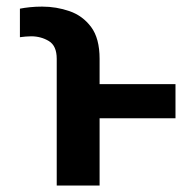

<svg xmlns="http://www.w3.org/2000/svg" viewBox="-20 -573 602 593"><path d="M287.6 0H155.2V-391.3Q155.2 -431.5 130.9 -446.2Q106.5 -460.9 76 -460.9Q67.1 -460.9 58.4 -460Q49.7 -459.2 41.5 -458.1V-546.2Q55.4 -549 73 -550.8Q90.6 -552.6 110.1 -552.6Q154.1 -552.6 194.8 -538.5Q235.4 -524.5 261.5 -489.5Q287.6 -454.5 287.6 -391.3V-313.2H522V-207.7H287.6Z"/></svg>

Font: Inter Zeller Semi Bold
Style: Regular
Weight: 600
Designer: Rasmus Andersson; Joe Bland
Foundry: zeller
Version: Version 3.015;git-dec3a8cb1